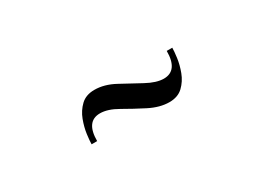

<svg xmlns="http://www.w3.org/2000/svg" viewBox="-18 -832 537 390"><g transform="rotate(-30 250.0 -637.0)"><path d="M310 -588Q288 -588 263.5 -600.5Q239 -613 216.5 -626Q194 -639 176 -639Q143 -639 143 -593H130Q130 -601 132 -616Q134 -631 140 -647Q146 -663 158 -674.5Q170 -686 190 -686Q213 -686 237 -673Q261 -660 284 -647.5Q307 -635 324 -635Q357 -635 357 -681H370Q370 -673 368 -658Q366 -643 360 -627Q354 -611 342 -599.5Q330 -588 310 -588Z"/></g></svg>

Font: Xanh Mono
Style: Regular
Weight: 400
Monospace: yes
Designer: Lam Bao, Duy Dao
Foundry: Yellow Type Foundry
Version: Version 3.101; ttfautohint (v1.8.3)